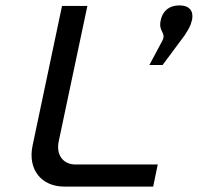

<svg xmlns="http://www.w3.org/2000/svg" viewBox="-20 -692 734 712"><path d="M210 -670 101 -153C82 -65 132 0 219 0H548L565 -82H260C213 -82 187 -119 198 -169L304 -670ZM534 -451H583L664 -560C680 -584 688 -599 691 -615L692 -617C699 -651 683 -672 645 -672C607 -672 583 -651 576 -617C566 -573 598 -573 582 -541Z"/></svg>

Font: LT Wave Text Italic
Style: Regular
Weight: 400
Designer: Daniel Lyons
Version: Version 2.5 (Glyphs App)